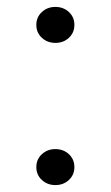

<svg xmlns="http://www.w3.org/2000/svg" viewBox="-20 -520 320 555"><path d="M140 -396Q117 -396 101 -410.8Q85 -425.5 85 -448Q85 -470.5 101 -485.2Q117 -500 140 -500Q163.5 -500 179.2 -485.2Q195 -470.5 195 -448Q195 -425.5 179.2 -410.8Q163.5 -396 140 -396ZM140 15Q117 15 101 0.2Q85 -14.5 85 -37Q85 -59.5 101 -74.2Q117 -89 140 -89Q163.5 -89 179.2 -74.2Q195 -59.5 195 -37Q195 -14.5 179.2 0.2Q163.5 15 140 15Z"/></svg>

Font: Geologica Thin
Style: Regular
Weight: 100
Designer: Sindre Bremnes, Frode Helland
Foundry: Monokrom Skriftforlag AS
Version: Version 1.010; ttfautohint (v1.8.4.7-5d5b);gftools[0.9.28]